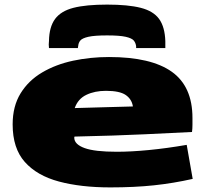

<svg xmlns="http://www.w3.org/2000/svg" viewBox="-20 -805 902 835"><path d="M460 10Q332 10 236.5 -15.5Q141 -41 88 -100.5Q35 -160 35 -264Q35 -343 69.5 -399Q104 -455 163.5 -490Q223 -525 298 -541Q373 -557 454 -557Q637 -557 727 -493Q817 -429 817 -292Q817 -280 817 -262.5Q817 -245 815 -231Q734 -227 609 -221Q484 -215 304 -211Q303 -209 303 -205Q304 -177 348 -161Q392 -145 488 -145Q550 -145 627.5 -152.5Q705 -160 792 -175L818 -27Q734 -8 649 1Q564 10 460 10ZM305 -335Q378 -337 446.5 -339Q515 -341 558 -342Q553 -374 526.5 -392Q500 -410 441 -410Q392 -410 355.5 -392.5Q319 -375 305 -335ZM446 -785Q537 -785 592 -771Q647 -757 672 -722.5Q697 -688 699 -626Q699 -619 699 -611.5Q699 -604 699 -596H572Q572 -598 572 -600Q572 -602 572 -604Q570 -619 561.5 -629Q553 -639 526.5 -645Q500 -651 446 -651Q391 -651 364.5 -645Q338 -639 329.5 -629Q321 -619 320 -604Q319 -602 319 -600Q319 -598 319 -596H193Q192 -604 192 -611.5Q192 -619 193 -627Q194 -688 219.5 -722.5Q245 -757 299.5 -771Q354 -785 446 -785Z"/></svg>

Font: Georama ExtraExtended ExtraBold
Style: Regular
Weight: 800
Width: 8
Designer: Jean-Baptiste Levee
Foundry: Production Type
Version: Version 1.000